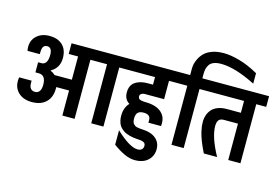

<svg xmlns="http://www.w3.org/2000/svg" viewBox="-139 -1272 2634 1810"><g transform="rotate(15 1178.5 -367.0)"><path d="M640.7 -576.5V0H521.3V-244.6H396.6V-227.6Q396.6 -144.7 346.9 -96.4Q297.1 -48.2 208.1 -48.4Q119 -48.7 69.9 -101.9Q20.9 -155.1 34.8 -242.8H156.4V-218.1Q156.4 -184.2 171.4 -166.4Q186.4 -148.6 213.9 -148.6Q241.5 -148.6 257 -169.9Q272.4 -191.1 272.4 -234.1Q272.4 -327.5 203.7 -327.5H170.7V-426.2H204.6Q231.5 -426.2 247.4 -450Q263.2 -473.9 263.2 -521.3Q263.2 -595.1 214.8 -595.1Q166.4 -595.1 166.4 -524.8V-504.3H46Q30 -589.1 78.2 -641.4Q126.4 -693.7 209.8 -694.2Q293.2 -694.6 339.7 -650.1Q386.2 -605.6 386.2 -524.8Q386.2 -427.5 306.3 -383.6V-379.7Q331.9 -369.2 351.4 -349.7H520.4V-576.5H428.8V-680.7H729.4V-576.5Z M1018.2 -576.5H922.2V0H803.2V-576.5H705.9V-680.7H1018.2Z M1217.2 -397.5Q1199.4 -397.5 1186.1 -388.1Q1172.9 -378.8 1172.9 -363.4Q1172.9 -348 1180.5 -340.1Q1188.1 -332.3 1202.9 -329.3Q1217.6 -326.2 1227.8 -325.6Q1238.1 -324.9 1254.6 -324.9Q1354 -322.8 1405.1 -275Q1456.1 -227.2 1445.3 -145.1H1322.3V-171.6Q1322.3 -225 1255.4 -225Q1217.2 -225 1199.4 -207Q1181.6 -189 1181.6 -149.4Q1181.6 -131.2 1184.8 -117.9Q1188.1 -104.7 1196.1 -96.2Q1204.2 -87.7 1212 -82.5Q1219.8 -77.3 1234.8 -74.5Q1249.8 -71.7 1260.4 -70.8Q1271.1 -69.9 1291.1 -68.6Q1370.5 -64.7 1416.4 -26.3Q1462.2 12.2 1462.2 78.2Q1462.2 125.1 1438.3 160.3Q1414.4 195.5 1376.8 212.4Q1339.3 229.4 1290 229.4Q1240.7 229.4 1187.4 205.3Q1134.2 181.1 1073.4 136.8V-4.3Q1210.3 124.7 1288.4 124.7Q1315.4 124.7 1329.1 111.2Q1342.7 97.7 1342.7 76Q1342.7 54.3 1327.5 44.7Q1312.3 35.2 1288.9 33.4L1253.7 30.8Q1242 30 1222 27.2Q1202 24.3 1188.1 20.6Q1174.2 16.9 1155.7 10Q1137.3 3 1124.5 -5.6Q1111.6 -14.3 1098 -27.6Q1084.3 -40.8 1076 -56.9Q1067.8 -73 1062.6 -94.9Q1057.3 -116.9 1057.3 -142.5Q1057.3 -222.4 1103.4 -269.8Q1051.7 -300.2 1051.7 -368.8Q1051.7 -437.4 1097.5 -470Q1143.4 -502.6 1221.1 -502.6H1271.5V-576.5H994.8V-680.7H1513.5V-576.5H1407.9V-397.5Z M2181.6 -858.4V-756.3Q1979.1 -858.4 1843.2 -858.4Q1801 -858.4 1772.8 -847.7Q1744.6 -837.1 1730.5 -817.1Q1716.3 -797.1 1710.9 -775Q1705.5 -752.8 1705.5 -723.3V-680.7H1801.5V-576.5H1705.5V0H1586.4V-576.5H1489.1V-680.7H1586.4V-742.8Q1586.4 -765.4 1591.9 -790.8Q1597.3 -816.2 1614.2 -848Q1631.2 -879.7 1657.3 -904.2Q1683.3 -928.8 1729.6 -945.7Q1775.8 -962.6 1841.7 -962.6Q1907.5 -962.6 1995.9 -937.9Q2084.3 -913.1 2181.6 -858.4Z M2356.6 -576.5H2259.3V0H2140.3V-354.9H2004.3Q1967.9 -354.9 1953.1 -335.6Q1938.3 -316.2 1938.3 -278.5Q1938.3 -170.3 2031.7 0H1901.8Q1872.7 -59.1 1853.8 -107.9Q1834.9 -156.8 1827.3 -191.4Q1819.7 -225.9 1817.5 -245.4Q1815.4 -265 1815.4 -293.2Q1815.4 -321.5 1826 -352.1Q1836.7 -382.7 1858.2 -407.5Q1879.7 -432.2 1917 -446.6Q1954.4 -460.9 2003.5 -460.9H2140.3V-576.5H1778V-680.7H2356.6Z"/></g></svg>

Font: Puralecka Narrow
Style: Bold
Weight: 700
Designer: Hector Gatti, Marcela Romero, Pablo Cosgaya and Nicolas Silva
Version: Version 1.004;PS 001.004;hotconv 1.0.70;makeotf.lib2.5.58329